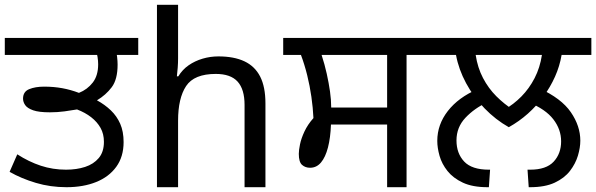

<svg xmlns="http://www.w3.org/2000/svg" viewBox="-27 -780 2484 800"><path d="M250 0Q183 0 122.5 -18Q62 -36 13 -64L45 -137Q93 -106 143 -89.5Q193 -73 248 -73Q292 -73 327.5 -84.5Q363 -96 384.5 -121.5Q406 -147 406 -189Q406 -222 392 -247Q378 -272 353 -291.5Q328 -311 294 -324Q272 -320 242 -316Q212 -312 181 -312Q135 -312 111 -320.5Q87 -329 78 -342Q69 -355 69 -369Q69 -398 94.5 -408.5Q120 -419 157 -419Q197 -419 232.5 -412.5Q268 -406 302 -393Q337 -407 359.5 -436Q382 -465 382 -512Q382 -526 379.5 -542.5Q377 -559 370 -578L414 -551H-7V-622H549V-551H424L455 -576Q459 -560 461 -542.5Q463 -525 463 -511Q463 -449 438.5 -416.5Q414 -384 377 -362Q410 -344 435 -320Q460 -296 474 -264Q488 -232 488 -188Q488 -127 457.5 -85Q427 -43 373.5 -21.5Q320 0 250 0Z M715 -537Q715 -518 713.5 -498Q712 -478 710 -462H716Q733 -490 759 -508Q785 -526 817 -535.5Q849 -545 883 -545Q948 -545 991.5 -524.5Q1035 -504 1057 -461Q1079 -418 1079 -349V0H992V-343Q992 -408 963 -440Q934 -472 872 -472Q782 -472 748.5 -421.5Q715 -371 715 -277V0H627V-760H715Z M1586 0V-261H1352Q1350 -206 1339.5 -165.5Q1329 -125 1310.5 -103Q1292 -81 1265 -81Q1245 -81 1231.5 -93Q1218 -105 1218 -139Q1218 -154 1223 -178.5Q1228 -203 1241.5 -232Q1255 -261 1279 -288Q1277 -331 1270.5 -376.5Q1264 -422 1253 -466.5Q1242 -511 1227 -551H1153V-622H1763V-551H1667V0ZM1353 -332H1586V-551H1313Q1326 -511 1334.5 -472.5Q1343 -434 1348 -399Q1353 -364 1353 -332Z M2093 -250Q2038 -281 1992 -328.5Q1946 -376 1915 -433.5Q1884 -491 1873 -551H1749V-622H2437V-551H2313Q2305 -504 2285.5 -460.5Q2266 -417 2237.5 -378Q2209 -339 2172.5 -306.5Q2136 -274 2093 -250ZM2231 -551H1955Q1963 -498 1985.5 -455Q2008 -412 2041 -379Q2074 -346 2112 -322L2074 -323Q2113 -345 2145.5 -378Q2178 -411 2200.5 -454.5Q2223 -498 2231 -551ZM1795 -193Q1795 -261 1839 -317.5Q1883 -374 1962 -408L2002 -353Q1950 -329 1912.5 -289.5Q1875 -250 1875 -195Q1875 -141 1907 -107Q1939 -73 2010 -73H2015L2010 0H2004Q1942 0 1901.5 -19Q1861 -38 1837.5 -67.5Q1814 -97 1804.5 -130.5Q1795 -164 1795 -193ZM2391 -194Q2391 -165 2381 -131.5Q2371 -98 2348 -68Q2325 -38 2284.5 -19Q2244 0 2182 0H2176L2171 -73H2182Q2249 -73 2280 -106.5Q2311 -140 2311 -191Q2311 -241 2278.5 -283Q2246 -325 2177 -353L2220 -412Q2312 -370 2351.5 -312.5Q2391 -255 2391 -194Z"/></svg>

Font: hexlgurmukhi05
Style: Book
Weight: 400
Designer: Jelle Bosma - Monotype Design Team
Foundry: Monotype Imaging Inc.
Version: Version 2.003